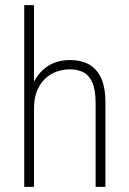

<svg xmlns="http://www.w3.org/2000/svg" viewBox="-20 -725 501 745"><path d="M74 0V-705H112V-385H103Q118 -432 156.5 -462Q195 -492 252 -492Q293 -492 323.5 -476Q354 -460 371.5 -424Q389 -388 389 -327V0H351V-324Q351 -376 338.5 -404.5Q326 -433 303.5 -444.5Q281 -456 251 -456Q213 -456 181 -438.5Q149 -421 130.5 -387Q112 -353 112 -305V0Z"/></svg>

Font: Nunito Sans 12pt ExtraLight Condensed
Style: Regular
Weight: 200
Width: 3
Version: Version 3.101;gftools[0.9.27]